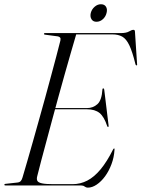

<svg xmlns="http://www.w3.org/2000/svg" viewBox="-25 -852 650 882"><path d="M210 -355.5H374.5Q402.5 -355.5 422.5 -373.5Q442.5 -391.5 445.5 -441Q445.5 -443 446.5 -444.5Q447.5 -446 449 -446Q451 -446 452.2 -444.5Q453.5 -443 454 -438.5L473.5 -278.5Q474 -273.5 474 -271.8Q474 -270 472 -269Q470.5 -268.5 469.5 -269.2Q468.5 -270 467.5 -272.5Q453.5 -315.5 432.5 -332.8Q411.5 -350 374 -350H208.5ZM348 0H0.5Q-2 0 -3.5 -0.8Q-5 -1.5 -5 -3Q-5 -5 -3.5 -6.2Q-2 -7.5 1 -7.5L55 -13.5Q65 -14.5 70.2 -20.2Q75.5 -26 78.5 -37Q88 -69 100.2 -111Q112.5 -153 126 -201.2Q139.5 -249.5 154 -300.8Q168.5 -352 182.5 -403.2Q196.5 -454.5 209.5 -502.8Q222.5 -551 233.5 -592.5Q244.5 -634 252.5 -666Q254.5 -675.5 250.8 -679.8Q247 -684 240 -685L183.5 -692.5Q179 -693 178 -694Q177 -695 177 -696.5Q177 -698.5 178.2 -699.2Q179.5 -700 181.5 -700H529.5Q555 -700 567.8 -707.5Q580.5 -715 588 -715Q595 -715 595 -706L604.5 -560.5Q605.5 -556 605 -553.8Q604.5 -551.5 602.5 -551.5Q601 -551.5 599.5 -552.8Q598 -554 597 -558Q583 -615 569 -644.2Q555 -673.5 536.5 -683.8Q518 -694 491.5 -694H325Q313.5 -655 300 -608.2Q286.5 -561.5 272 -510Q257.5 -458.5 243 -405.8Q228.5 -353 214.5 -301Q200.5 -249 187.8 -201.5Q175 -154 164.2 -113.5Q153.5 -73 146 -42.5Q142.5 -29.5 146.5 -21.5Q150.5 -13.5 167.5 -9.8Q184.5 -6 220 -6H308.5Q344.5 -6 376.2 -22.5Q408 -39 437.2 -74.2Q466.5 -109.5 494.5 -165.5Q497 -170 499 -170Q502 -170 501 -164Q499 -129.5 487.2 -98Q475.5 -66.5 457.8 -42.2Q440 -18 419.2 -4Q398.5 10 378.5 10Q370.5 10 364 5Q357.5 0 348 0ZM418 -752Q402.5 -752 395.2 -763.8Q388 -775.5 392 -792.5Q396.5 -809.5 409.8 -821Q423 -832.5 438.5 -832.5Q455 -832.5 462 -821Q469 -809.5 464.5 -792.5Q460.5 -775.5 447.5 -763.8Q434.5 -752 418 -752Z"/></svg>

Font: Fraunces 120pt Light
Style: Italic
Weight: 300
Italic angle: -16°
Version: Version 1.000;[b76b70a41]